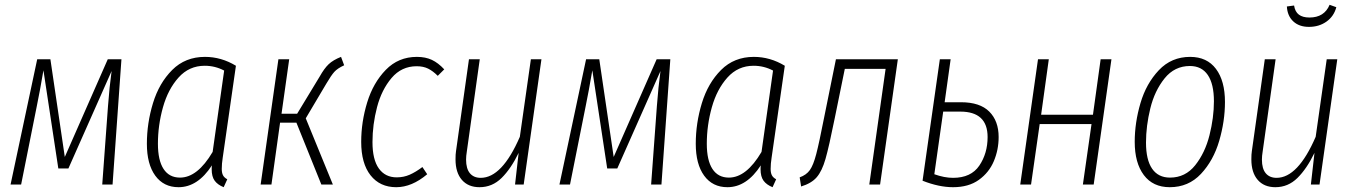

<svg xmlns="http://www.w3.org/2000/svg" viewBox="-20 -769 5643 800"><path d="M449 0H406L430 -327Q436 -408 445 -473L265 -67H223L161 -476Q146 -388 133 -325L68 0H24L135 -522H190L250 -115L429 -522H486Z M963 -495 908 -112Q904 -87 904 -65Q904 -49 909 -39Q914 -29 927 -22L912 11Q887 1 874.5 -16Q862 -33 862 -64Q862 -74 863 -80Q804 11 724 11Q662 11 627 -37Q592 -85 592 -170Q592 -256 617.5 -339.5Q643 -423 697.5 -477.5Q752 -532 834 -532Q902 -532 963 -495ZM638 -170Q638 -101 661.5 -65Q685 -29 730 -29Q803 -29 866 -136L914 -475Q876 -495 833 -495Q768 -495 724 -446Q680 -397 659 -322Q638 -247 638 -170Z M1414 -497Q1386 -484 1373 -469.5Q1360 -455 1340 -421L1254 -276L1367 0H1319L1215 -258H1147L1111 0H1066L1140 -522H1185L1153 -295H1218L1312 -450Q1331 -484 1349.5 -501.5Q1368 -519 1401 -532Z M1831 -480 1804 -453Q1784 -473 1764 -483Q1744 -493 1716 -493Q1653 -493 1611.5 -444Q1570 -395 1551 -322.5Q1532 -250 1532 -177Q1532 -104 1558.5 -67Q1585 -30 1633 -30Q1662 -30 1687 -41Q1712 -52 1740 -73L1760 -43Q1696 11 1631 11Q1563 11 1524 -38.5Q1485 -88 1485 -178Q1485 -261 1510 -342.5Q1535 -424 1587.5 -478Q1640 -532 1717 -532Q1753 -532 1779.5 -519.5Q1806 -507 1831 -480Z M1878 -105Q1878 -127 1880 -139L1934 -522H1979L1925 -137Q1922 -119 1922 -104Q1922 -66 1938 -47Q1954 -28 1983 -28Q2072 -28 2146 -199L2192 -522H2236L2162 0H2126L2141 -132Q2109 -66 2070 -27.5Q2031 11 1978 11Q1931 11 1904.5 -19.5Q1878 -50 1878 -105Z M2736 0H2693L2717 -327Q2723 -408 2732 -473L2552 -67H2510L2448 -476Q2433 -388 2420 -325L2355 0H2311L2422 -522H2477L2537 -115L2716 -522H2773Z M3250 -495 3195 -112Q3191 -87 3191 -65Q3191 -49 3196 -39Q3201 -29 3214 -22L3199 11Q3174 1 3161.5 -16Q3149 -33 3149 -64Q3149 -74 3150 -80Q3091 11 3011 11Q2949 11 2914 -37Q2879 -85 2879 -170Q2879 -256 2904.5 -339.5Q2930 -423 2984.5 -477.5Q3039 -532 3121 -532Q3189 -532 3250 -495ZM2925 -170Q2925 -101 2948.5 -65Q2972 -29 3017 -29Q3090 -29 3153 -136L3201 -475Q3163 -495 3120 -495Q3055 -495 3011 -446Q2967 -397 2946 -322Q2925 -247 2925 -170Z M3647 0H3602L3670 -482H3500L3458 -276Q3434 -157 3419.5 -106.5Q3405 -56 3383 -30.5Q3361 -5 3318 8L3312 -30Q3340 -40 3354.5 -60.5Q3369 -81 3381 -127Q3393 -173 3414 -280L3463 -522H3721Z M4141 -198Q4141 -145 4121 -97.5Q4101 -50 4058.5 -19.5Q4016 11 3951 11Q3892 11 3824 -16L3896 -522H3941L3916 -343H3984Q4063 -343 4102 -304Q4141 -265 4141 -198ZM4095 -198Q4095 -304 3981 -304H3910L3873 -43Q3915 -28 3951 -28Q4026 -28 4060.5 -79Q4095 -130 4095 -198Z M4492 0 4528 -252H4312L4276 0H4231L4305 -522H4350L4318 -291H4534L4566 -522H4611L4537 0Z M4708 -178Q4708 -258 4732 -339.5Q4756 -421 4808.5 -476.5Q4861 -532 4939 -532Q5009 -532 5046.5 -482Q5084 -432 5084 -344Q5084 -264 5060 -182Q5036 -100 4984 -44.5Q4932 11 4854 11Q4784 11 4746 -39.5Q4708 -90 4708 -178ZM5038 -347Q5038 -419 5012.5 -456.5Q4987 -494 4938 -494Q4874 -494 4832.5 -442.5Q4791 -391 4773 -317.5Q4755 -244 4755 -175Q4755 -103 4780.5 -66Q4806 -29 4855 -29Q4919 -29 4960 -80.5Q5001 -132 5019.5 -205.5Q5038 -279 5038 -347Z M5194 -105Q5194 -127 5196 -139L5250 -522H5295L5241 -137Q5238 -119 5238 -104Q5238 -66 5254 -47Q5270 -28 5299 -28Q5388 -28 5462 -199L5508 -522H5552L5478 0H5442L5457 -132Q5425 -66 5386 -27.5Q5347 11 5294 11Q5247 11 5220.5 -19.5Q5194 -50 5194 -105ZM5342 -742 5372 -746Q5376 -720 5392 -708Q5408 -696 5436 -696Q5498 -696 5520 -749L5548 -739Q5538 -701 5507 -679Q5476 -657 5434 -657Q5393 -657 5368.5 -680Q5344 -703 5342 -742Z"/></svg>

Font: Fira Sans Extra Condensed ExtraLight
Style: Italic
Weight: 275
Width: 3
Italic angle: -8°
Designer: Carrois Corporate & Edenspiekermann AG
Foundry: Carrois Corporate GbR & Edenspiekermann AG
Version: Version 4.203